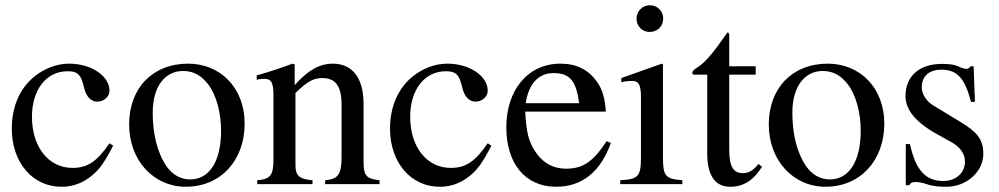

<svg xmlns="http://www.w3.org/2000/svg" viewBox="-20 -703 3815 733"><path d="M398 -156C350 -86 314 -62 257 -62C165 -62 102 -142 102 -257C102 -361 157 -431 238 -431C274 -431 287 -420 297 -383L303 -361C311 -332 329 -315 351 -315C377 -315 398 -334 398 -357C398 -413 328 -460 244 -460C197 -460 149 -442 109 -409C55 -364 25 -295 25 -212C25 -83 104 10 215 10C258 10 296 -4 330 -32C360 -56 380 -85 412 -147Z M824 -204C824 -88 780 -18 706 -18C670 -18 638 -36 616 -68C579 -122 563 -194 563 -273C563 -373 610 -432 679 -432C722 -432 750 -412 774 -382C806 -341 824 -272 824 -204ZM914 -231C914 -369 820 -460 698 -460C563 -460 473 -367 473 -228C473 -89 568 10 689 10C824 10 914 -92 914 -231Z M1429 0V-15C1380 -20 1368 -31 1368 -85V-306C1368 -405 1326 -460 1250 -460C1204 -460 1158 -438 1106 -379H1105V-457L1097 -460C1048 -442 1015 -431 960 -415V-398C967 -401 978 -402 989 -402C1017 -402 1024 -386 1024 -337V-94C1024 -35 1013 -19 962 -15V0H1173V-15C1122 -19 1108 -33 1108 -72V-348C1154 -393 1178 -405 1211 -405C1260 -405 1284 -375 1284 -304V-105C1284 -39 1272 -19 1222 -15L1221 0Z M1842 -156C1794 -86 1758 -62 1701 -62C1609 -62 1546 -142 1546 -257C1546 -361 1601 -431 1682 -431C1718 -431 1731 -420 1741 -383L1747 -361C1755 -332 1773 -315 1795 -315C1821 -315 1842 -334 1842 -357C1842 -413 1772 -460 1688 -460C1641 -460 1593 -442 1553 -409C1499 -364 1469 -295 1469 -212C1469 -83 1548 10 1659 10C1702 10 1740 -4 1774 -32C1804 -56 1824 -85 1856 -147Z M1987 -309C1998 -384 2037 -424 2093 -424C2159 -424 2180 -390 2191 -309ZM2296 -164C2247 -90 2209 -59 2142 -59C2096 -59 2059 -77 2031 -114C1995 -162 1990 -201 1985 -277H2293C2289 -331 2279 -363 2259 -391C2227 -436 2182 -460 2120 -460C1994 -460 1913 -358 1913 -217C1913 -79 1985 10 2103 10C2203 10 2273 -48 2312 -157Z M2585 0V-15C2519 -20 2511 -31 2511 -105V-456L2507 -460L2352 -405V-389C2370 -394 2385 -394 2394 -394C2419 -394 2427 -378 2427 -331V-104C2427 -28 2417 -19 2348 -15V0ZM2512 -632C2512 -660 2490 -683 2461 -683C2433 -683 2410 -660 2410 -632C2410 -603 2432 -581 2460 -581C2490 -581 2512 -603 2512 -632Z M2876 -77C2854 -51 2838 -42 2816 -42C2779 -42 2764 -68 2764 -132V-418H2865V-450H2764V-566C2764 -576 2762 -579 2757 -579C2751 -569 2743 -560 2737 -551C2699 -496 2666 -459 2640 -444C2629 -437 2623 -431 2623 -425C2623 -422 2624 -420 2627 -418H2680V-117C2680 -33 2710 10 2768 10C2818 10 2856 -14 2889 -66Z M3266 -204C3266 -88 3222 -18 3148 -18C3112 -18 3080 -36 3058 -68C3021 -122 3005 -194 3005 -273C3005 -373 3052 -432 3121 -432C3164 -432 3192 -412 3216 -382C3248 -341 3266 -272 3266 -204ZM3356 -231C3356 -369 3262 -460 3140 -460C3005 -460 2915 -367 2915 -228C2915 -89 3010 10 3131 10C3266 10 3356 -92 3356 -231Z M3542 -301C3514 -318 3499 -347 3499 -369C3499 -416 3531 -437 3574 -437C3634 -437 3664 -404 3687 -314H3702L3697 -450H3686C3678 -441 3674 -440 3670 -440C3663 -440 3653 -443 3642 -448C3621 -458 3599 -459 3575 -459C3493 -459 3437 -415 3437 -336C3437 -285 3474 -237 3557 -191L3611 -161C3644 -143 3664 -117 3664 -86C3664 -45 3632 -12 3581 -12C3512 -12 3475 -56 3454 -153H3438V4H3451C3457 -6 3463 -8 3475 -8C3486 -8 3497 -7 3521 1C3544 9 3573 10 3594 10C3670 10 3734 -48 3734 -115C3734 -172 3710 -199 3646 -238Z"/></svg>

Font: XITS Math
Style: Regular
Weight: 400
Designer: MicroPress Inc., with final additions and corrections provided by Coen Hoffman, Elsevier (retired)
Version: Version 1.302